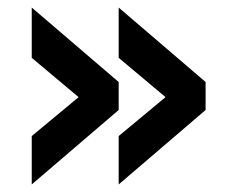

<svg xmlns="http://www.w3.org/2000/svg" viewBox="-20 -564 600 508"><path d="M64 -204 188 -307 64 -411V-544L294 -347V-273L64 -76ZM294 -204 418 -307 294 -411V-544L524 -347V-273L294 -76Z"/></svg>

Font: 
Style: 㨦
Weight: 700
Designer: A.Korolkova, Vitaly Kuzmin
Foundry: ParaType Ltd
Version: Version 2.000